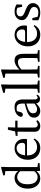

<svg xmlns="http://www.w3.org/2000/svg" viewBox="1429 -2210 794 3692"><g transform="rotate(-90 1826.0 -364.0)"><path d="M129 -230Q129 -132 168 -85Q207 -38 266 -38Q300 -38 326.5 -53.5Q353 -69 380 -101V-375Q347 -406 320.5 -418Q294 -430 266 -430Q211 -430 170 -381.5Q129 -333 129 -230ZM387 10 382 -63Q357 -28 322.5 -7.5Q288 13 242 13Q185 13 140.5 -16.5Q96 -46 70.5 -100Q45 -154 45 -228Q45 -305 72.5 -362Q100 -419 147 -450Q194 -481 252 -481Q287 -481 319.5 -466Q352 -451 382 -413V-657L300 -670V-699L450 -741L463 -733L459 -574V-41L536 -30V0Z M821 -442Q791 -442 761.5 -425.5Q732 -409 711.5 -373Q691 -337 685 -278H864Q901 -278 913 -292Q925 -306 925 -329Q925 -382 897 -412Q869 -442 821 -442ZM824 13Q758 13 707.5 -16Q657 -45 628.5 -98.5Q600 -152 600 -227Q600 -304 630.5 -361Q661 -418 711 -449.5Q761 -481 821 -481Q872 -481 912.5 -459Q953 -437 977 -395.5Q1001 -354 1001 -296Q1001 -260 995 -242H683V-241Q683 -148 727.5 -98Q772 -48 846 -48Q934 -48 990 -114L1009 -100Q980 -47 937 -17Q894 13 824 13Z M1249 13Q1198 13 1168 -14.5Q1138 -42 1138 -97Q1138 -119 1138.5 -139Q1139 -159 1139 -190L1140 -424H1059V-459L1145 -470L1177 -609H1225L1220 -468H1352V-424H1219V-108Q1219 -69 1234 -52Q1249 -35 1274 -35Q1292 -35 1308.5 -42.5Q1325 -50 1342 -64L1362 -43Q1343 -17 1315.5 -2Q1288 13 1249 13Z M1769 9Q1733 9 1710.5 -11Q1688 -31 1683 -65Q1645 -25 1613 -6Q1581 13 1539 13Q1487 13 1448.5 -17.5Q1410 -48 1410 -108Q1410 -137 1422 -163Q1434 -189 1468.5 -212Q1503 -235 1570 -255Q1596 -263 1623.5 -271Q1651 -279 1681 -287V-317Q1681 -390 1659 -415.5Q1637 -441 1588 -441Q1563 -441 1535 -434L1517 -368Q1505 -322 1468 -322Q1429 -322 1424 -362Q1438 -416 1488.5 -448.5Q1539 -481 1612 -481Q1687 -481 1723.5 -442Q1760 -403 1760 -312V-96Q1760 -64 1769.5 -51Q1779 -38 1795 -38Q1808 -38 1817 -44Q1826 -50 1835 -61L1852 -44Q1822 9 1769 9ZM1494 -123Q1494 -83 1516 -65.5Q1538 -48 1572 -48Q1596 -48 1618 -57.5Q1640 -67 1681 -98V-256Q1630 -240 1591 -226Q1547 -211 1526 -193Q1505 -175 1499.5 -157Q1494 -139 1494 -123Z M1887 0V-30L1965 -43Q1966 -84 1966.5 -127.5Q1967 -171 1967 -211V-657L1886 -670V-699L2037 -741L2049 -733L2045 -581V-211Q2045 -171 2046 -127.5Q2047 -84 2048 -43L2124 -30V0Z M2181 0V-30L2255 -43Q2256 -81 2256.5 -128.5Q2257 -176 2257 -211V-657L2176 -670V-699L2325 -741L2337 -733L2333 -574V-388Q2368 -426 2416 -453.5Q2464 -481 2512 -481Q2574 -481 2605.5 -440Q2637 -399 2637 -304V-211Q2637 -175 2637.5 -128Q2638 -81 2639 -43L2708 -30V0H2483V-30L2555 -42Q2556 -80 2556.5 -127.5Q2557 -175 2557 -211V-298Q2557 -366 2538 -391Q2519 -416 2475 -416Q2438 -416 2405 -399.5Q2372 -383 2335 -349V-211Q2335 -176 2336 -128Q2337 -80 2338 -42L2406 -30V0Z M3002 -442Q2972 -442 2942.5 -425.5Q2913 -409 2892.5 -373Q2872 -337 2866 -278H3045Q3082 -278 3094 -292Q3106 -306 3106 -329Q3106 -382 3078 -412Q3050 -442 3002 -442ZM3005 13Q2939 13 2888.5 -16Q2838 -45 2809.5 -98.5Q2781 -152 2781 -227Q2781 -304 2811.5 -361Q2842 -418 2892 -449.5Q2942 -481 3002 -481Q3053 -481 3093.5 -459Q3134 -437 3158 -395.5Q3182 -354 3182 -296Q3182 -260 3176 -242H2864V-241Q2864 -148 2908.5 -98Q2953 -48 3027 -48Q3115 -48 3171 -114L3190 -100Q3161 -47 3118 -17Q3075 13 3005 13Z M3427 13Q3385 13 3351.5 3.5Q3318 -6 3282 -24V-139H3324L3349 -39Q3385 -24 3429 -24Q3485 -24 3511.5 -47Q3538 -70 3538 -105Q3538 -140 3513.5 -159.5Q3489 -179 3445 -195L3404 -210Q3353 -230 3319 -260.5Q3285 -291 3285 -343Q3285 -380 3304.5 -411Q3324 -442 3361 -461.5Q3398 -481 3452 -481Q3491 -481 3523.5 -471Q3556 -461 3587 -442L3583 -336H3542L3521 -427Q3505 -435 3487.5 -439Q3470 -443 3451 -443Q3405 -443 3381 -423Q3357 -403 3357 -371Q3357 -336 3380 -317.5Q3403 -299 3449 -281L3479 -270Q3545 -245 3578.5 -211.5Q3612 -178 3612 -127Q3612 -70 3565.5 -28.5Q3519 13 3427 13Z"/></g></svg>

Font: Source Serif 4 Subhead
Style: Regular
Weight: 400
Designer: Frank Grießhammer
Foundry: Adobe Systems Incorporated
Version: Version 4.004;hotconv 1.0.117;makeotfexe 2.5.65602